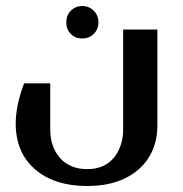

<svg xmlns="http://www.w3.org/2000/svg" viewBox="-20 -435 608 638"><path d="M215.3 -399.4Q231 -415 252.9 -415Q275.9 -415 291.5 -399.4Q307.1 -383.8 307.1 -360.8Q307.1 -337.9 291.5 -322.3Q276.4 -307.1 252.9 -307.1Q230.5 -307.1 215.3 -322.3Q200.2 -337.4 200.2 -360.8Q200.2 -384.3 215.3 -399.4ZM502.9 -336.9V-17.1Q502.9 27.8 486.8 64.5Q470.7 101.6 440.9 127.4Q410.6 154.3 368.2 168.5Q325.2 183.1 270 183.1Q160.2 183.1 95.7 127Q32.2 71.3 32.2 -24.9Q32.2 -84 60.1 -158.2H147V-3.9Q147 22 154.3 45.4Q161.1 67.4 176.8 86.9Q190.9 105 215.3 116.2Q238.3 127 270 127Q299.8 127 322.3 116.7Q344.2 106.9 359.4 87.9Q374 69.3 381.3 46.9Q389.2 22.5 389.2 -1V-336.9Z"/></svg>

Font: SimahzazaarabicW05-Medium
Style: Regular
Weight: 500
Designer: Ahmed zaza
Foundry: Ahmed zaza
Version: Version 1.001